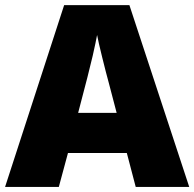

<svg xmlns="http://www.w3.org/2000/svg" viewBox="-20 -737 766 757"><path d="M515.1 0 480 -133.8H248L211.9 0H0L232.9 -716.8H490.2L726.1 0ZM439.9 -292 409.2 -409.2Q398.4 -448.2 383.1 -510.3Q367.7 -572.3 362.8 -599.1Q358.4 -574.2 345.5 -517.1Q332.5 -460 288.1 -292Z"/></svg>

Font: Open Sans ExtBd
Style: Bold
Weight: 800
Foundry: Ascender Corporation
Version: Version 1.10